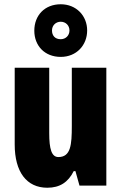

<svg xmlns="http://www.w3.org/2000/svg" viewBox="-20 -871 569 901"><path d="M265 -604C339 -604 389 -659 389 -728C389 -797 338 -851 265 -851C190 -851 141 -799 141 -727C141 -656 190 -604 265 -604ZM265 -687C238 -687 224 -704 224 -728C224 -752 242 -769 265 -769C288 -769 306 -752 306 -728C306 -704 288 -687 265 -687ZM479 -553H317V-280C317 -191 312 -134 254 -134C222 -134 211 -172 211 -246V-553H49V-193C49 -64 105 10 202 10C261 10 300 -16 326 -68H334L353 0H479Z"/></svg>

Font: Noto Sans Arabic ExtCond Blk
Style: Regular
Weight: 900
Width: 2
Designer: Monotype Design Team, Nadine Chahine, Nizar Qandah and Khaled Hosny
Foundry: Monotype Imaging Inc.
Version: Version 2.012